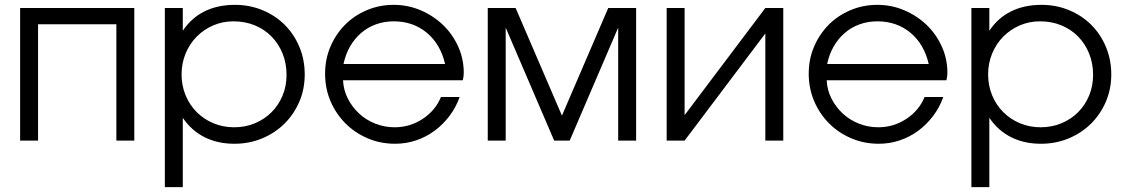

<svg xmlns="http://www.w3.org/2000/svg" viewBox="-20 -580 4646 792"><path d="M63 0H137V-480H460V0H534V-547H63Z M660 192H734V-94Q770 -41 824 -14Q878 13 947 13Q1008 13 1061 -9Q1114 -31 1153 -69.5Q1192 -108 1214.5 -160Q1237 -212 1237 -273Q1237 -334 1215 -386.5Q1193 -439 1154.5 -477.5Q1116 -516 1063 -538Q1010 -560 949 -560Q878 -560 823.5 -533Q769 -506 734 -453V-547H660ZM946 -55Q900 -55 860.5 -71.5Q821 -88 791.5 -117.5Q762 -147 745.5 -187Q729 -227 729 -273Q729 -319 745.5 -359Q762 -399 791 -428.5Q820 -458 859 -475Q898 -492 943 -492Q991 -492 1031 -475.5Q1071 -459 1100 -429.5Q1129 -400 1145.5 -359.5Q1162 -319 1162 -271Q1162 -225 1145.5 -185.5Q1129 -146 1100 -117Q1071 -88 1031.5 -71.5Q992 -55 946 -55Z M1799 -180Q1776 -124 1723.5 -89.5Q1671 -55 1608 -55Q1566 -55 1528 -70Q1490 -85 1461.5 -111.5Q1433 -138 1415 -173Q1397 -208 1395 -249H1889Q1891 -257 1892 -264.5Q1893 -272 1893 -280Q1893 -337 1870 -388Q1847 -439 1807.5 -477Q1768 -515 1715.5 -537.5Q1663 -560 1604 -560Q1545 -560 1493 -538Q1441 -516 1403 -477.5Q1365 -439 1343 -387.5Q1321 -336 1321 -276Q1321 -215 1343.5 -162.5Q1366 -110 1405 -71Q1444 -32 1496.5 -9.5Q1549 13 1610 13Q1655 13 1696.5 -1Q1738 -15 1772.5 -40.5Q1807 -66 1834 -101.5Q1861 -137 1876 -180ZM1397 -316Q1405 -355 1423.5 -387.5Q1442 -420 1469 -443.5Q1496 -467 1530.5 -479.5Q1565 -492 1604 -492Q1684 -492 1740.5 -445Q1797 -398 1816 -316Z M1992 0H2066V-466L2266 0H2330L2530 -466V0H2604V-547H2489L2298 -103L2107 -547H1992Z M2730 0H2804L3137 -442V0H3211V-547H3137L2804 -105V-547H2730Z M3794 -180Q3771 -124 3718.5 -89.5Q3666 -55 3603 -55Q3561 -55 3523 -70Q3485 -85 3456.5 -111.5Q3428 -138 3410 -173Q3392 -208 3390 -249H3884Q3886 -257 3887 -264.5Q3888 -272 3888 -280Q3888 -337 3865 -388Q3842 -439 3802.5 -477Q3763 -515 3710.5 -537.5Q3658 -560 3599 -560Q3540 -560 3488 -538Q3436 -516 3398 -477.5Q3360 -439 3338 -387.5Q3316 -336 3316 -276Q3316 -215 3338.5 -162.5Q3361 -110 3400 -71Q3439 -32 3491.5 -9.5Q3544 13 3605 13Q3650 13 3691.5 -1Q3733 -15 3767.5 -40.5Q3802 -66 3829 -101.5Q3856 -137 3871 -180ZM3392 -316Q3400 -355 3418.5 -387.5Q3437 -420 3464 -443.5Q3491 -467 3525.5 -479.5Q3560 -492 3599 -492Q3679 -492 3735.5 -445Q3792 -398 3811 -316Z M3987 192H4061V-94Q4097 -41 4151 -14Q4205 13 4274 13Q4335 13 4388 -9Q4441 -31 4480 -69.5Q4519 -108 4541.5 -160Q4564 -212 4564 -273Q4564 -334 4542 -386.5Q4520 -439 4481.5 -477.5Q4443 -516 4390 -538Q4337 -560 4276 -560Q4205 -560 4150.5 -533Q4096 -506 4061 -453V-547H3987ZM4273 -55Q4227 -55 4187.5 -71.5Q4148 -88 4118.5 -117.5Q4089 -147 4072.5 -187Q4056 -227 4056 -273Q4056 -319 4072.5 -359Q4089 -399 4118 -428.5Q4147 -458 4186 -475Q4225 -492 4270 -492Q4318 -492 4358 -475.5Q4398 -459 4427 -429.5Q4456 -400 4472.5 -359.5Q4489 -319 4489 -271Q4489 -225 4472.5 -185.5Q4456 -146 4427 -117Q4398 -88 4358.5 -71.5Q4319 -55 4273 -55Z"/></svg>

Font: Involve
Style: Regular
Weight: 400
Designer: Stefan Peev
Foundry: Context Ltd.
Version: Version 1.001